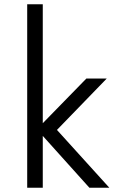

<svg xmlns="http://www.w3.org/2000/svg" viewBox="-20 -880 591 900"><path d="M107.5 0H180.5V-243L399 0H492.5L247 -271L480.5 -512H385L180.5 -302.5V-860H107.5Z"/></svg>

Font: Spartan
Style: Regular
Weight: 400
Designer: Matt Bailey, Mirko Velimirovic
Foundry: Matt Bailey
Version: Version 1.003; ttfautohint (v1.8.3)